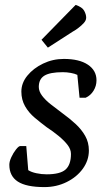

<svg xmlns="http://www.w3.org/2000/svg" viewBox="-20 -753 443 782"><path d="M161 9Q87 9 52.5 -13.5Q18 -36 18 -82Q18 -95 26 -112.5Q34 -130 45 -144Q56 -158 62 -158H87L95 -60Q107 -52 128 -47.5Q149 -43 170 -43Q225 -43 247 -62.5Q269 -82 269 -126Q269 -145 255 -163Q241 -181 218.5 -199.5Q196 -218 170 -235Q146 -253 121.5 -273.5Q97 -294 82 -320.5Q67 -347 67 -380Q67 -415 91.5 -445Q116 -475 155.5 -494Q195 -513 240 -513Q303 -513 338 -489.5Q373 -466 373 -426Q373 -403 361 -383.5Q349 -364 329 -355H304L295 -448Q285 -453 268.5 -456Q252 -459 236 -459Q184 -459 161 -445Q138 -431 138 -399Q138 -381 151.5 -363Q165 -345 187.5 -327.5Q210 -310 234 -292Q263 -271 287.5 -248.5Q312 -226 327 -199.5Q342 -173 342 -140Q342 -100 317.5 -66Q293 -32 251.5 -11.5Q210 9 161 9ZM175 -559 149 -591 288 -733Q315 -724 323 -709Q331 -694 331 -681Q331 -670 321.5 -659.5Q312 -649 299.5 -639.5Q287 -630 276 -624Z"/></svg>

Font: Faustina
Style: Italic
Weight: 400
Italic angle: -8°
Designer: Alfonso Garcia
Foundry: http://www.omnibus-type.com
Version: Version 1.200